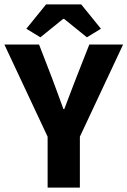

<svg xmlns="http://www.w3.org/2000/svg" viewBox="-28 -855 581 875"><path d="M189 0V-232L-8 -652H150L208 -502Q222 -465 234.5 -430.5Q247 -396 261 -358H265Q279 -396 292.5 -430.5Q306 -465 320 -502L379 -652H533L336 -232V0ZM92 -724 182 -835H342L432 -724L368 -685L264 -769H260L156 -685Z"/></svg>

Font: Font
Style: ¶
Weight: 700
Designer: Paul D. Hunt
Foundry: Adobe Systems Incorporated
Version: Version 3.000